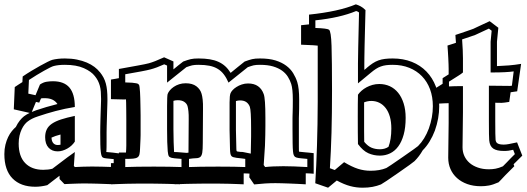

<svg xmlns="http://www.w3.org/2000/svg" viewBox="-47 -770 2427 885"><path d="M218.8 -101.6Q225.6 -101.6 231.9 -103V-149.9Q207 -143.6 190.4 -135.7Q190.9 -119.1 198.5 -110.4Q206.1 -101.6 218.8 -101.6ZM118.7 -300.3Q113.8 -288.6 108.6 -275.9Q103.5 -263.2 99.6 -253.9Q108.4 -257.8 119.6 -261.7Q142.1 -269.5 166.7 -276.6Q191.4 -283.7 217.8 -290.5Q200.2 -317.4 160.2 -317.4Q155.8 -317.4 151.1 -317.4Q146.5 -317.4 142.1 -316.4Q139.6 -310.5 137.5 -305.7Q135.3 -300.8 133.8 -296.9ZM506.3 30.3Q498 29.8 488.8 29.5Q479.5 29.3 469.7 28.8V79.1Q455.6 78.6 437.7 77.9Q419.9 77.1 402.1 76.7Q384.3 76.2 368.2 75.9Q352.1 75.7 340.8 75.7Q330.6 75.7 318.8 75.9Q307.1 76.2 294.9 76.7Q282.7 77.1 271.2 77.6Q259.8 78.1 250 78.6L227.5 55.2V40Q215.8 48.8 201.9 59.6Q188 70.3 170.9 83.5Q141.6 90.8 115.7 90.8Q48.3 90.8 10.7 52.5Q-26.9 14.2 -26.9 -59.6Q-26.9 -83 -22 -102.8Q-17.1 -122.6 -9.5 -138.2Q-2 -153.8 7.6 -165.5Q17.1 -177.2 25.9 -184.6Q34.2 -201.7 43.9 -213.9Q53.7 -226.1 63.5 -233.9Q75.2 -242.7 89.8 -249.5L16.6 -266.1L21 -368.7Q29.8 -374.5 38.6 -380.4Q47.4 -386.2 56.2 -391.6L57.6 -417.5Q77.6 -431.2 98.6 -443.8Q119.6 -456.5 138.2 -466.8Q156.7 -477.1 171.4 -484.4Q186 -491.7 193.8 -494.1Q205.6 -497.1 220.2 -498.8Q234.9 -500.5 252 -500.5Q282.2 -500.5 307.6 -495.4Q333 -490.2 353 -481.7Q373 -473.1 388.2 -461.7Q403.3 -450.2 413.1 -437.5V-438Q423.3 -425.3 430.2 -412.4Q437 -399.4 440.9 -384.8Q444.8 -370.1 446.5 -352.8Q448.2 -335.4 448.2 -314Q448.2 -312.5 448.2 -305.7Q448.2 -298.8 447.8 -289.1Q447.3 -275.9 446.8 -258.5Q446.3 -241.2 445.8 -223.1Q445.3 -205.1 444.8 -188.7Q444.3 -172.4 444.3 -160.6Q444.3 -135.7 444.3 -118.7Q444.3 -101.6 444.1 -91.1Q443.8 -80.6 443.6 -75.7Q443.4 -70.8 442.9 -69.3Q444.3 -69.3 451.4 -68.6Q458.5 -67.9 469.7 -66.9Q471.2 -66.9 476.3 -66.2Q481.4 -65.4 487.8 -64.7Q494.1 -64 499.5 -63.2Q504.9 -62.5 506.3 -62.5ZM297.9 -117.2Q291.5 -107.4 282.5 -99.1Q273.4 -90.8 262.9 -85Q252.4 -79.1 241.2 -75.7Q230 -72.3 218.8 -72.3Q192.4 -72.3 176.8 -89.4Q161.1 -106.4 161.1 -137.7Q161.1 -158.2 168.5 -173.3Q175.8 -188.5 192.1 -199.7Q208.5 -210.9 234.6 -219.5Q260.7 -228 297.9 -235.8ZM477.1 -36.6Q456.5 -38.6 444.3 -39.8Q432.1 -41 427.7 -43.5Q423.8 -45.4 421.4 -51.5Q418.9 -57.6 417.5 -70.6Q416 -83.5 415.5 -105.2Q415 -127 415 -160.6Q415 -171.9 415.3 -187Q415.5 -202.1 416 -218.5Q416.5 -234.9 417 -251.2Q417.5 -267.6 418 -281Q418.5 -294.4 418.7 -303.5Q418.9 -312.5 418.9 -314Q418.9 -332.5 417.7 -347.4Q416.5 -362.3 413.1 -374.8Q409.7 -387.2 404.1 -398.2Q398.4 -409.2 390.1 -419.4Q374 -440.4 339.6 -455.8Q305.2 -471.2 252 -471.2Q221.7 -471.2 201.2 -465.8Q195.3 -464.4 183.3 -458.5Q171.4 -452.6 155.8 -443.8Q140.1 -435.1 122.1 -424.1Q104 -413.1 86.4 -401.4L83.5 -338.4L116.7 -331.1L137.2 -380.4Q152.3 -390.6 167.2 -393.1Q182.1 -395.5 196.8 -395.5Q248.5 -395.5 273.2 -366.2Q297.9 -336.9 297.9 -276.9Q252 -269.5 209.7 -258.3Q167.5 -247.1 128.9 -233.9Q112.3 -228.5 100.8 -222.7Q89.4 -216.8 81.1 -210.4Q73.7 -205.1 66.4 -196Q59.1 -187 53 -174.1Q46.9 -161.1 43 -144.8Q39.1 -128.4 39.1 -108.4Q39.1 -49.3 69.1 -18.3Q99.1 12.7 152.3 12.7Q175.3 12.7 194.3 7.8Q238.3 -25.9 263.9 -44.9Q289.6 -64 297.9 -69.3L293.5 -5.4L297.9 0Q317.4 -1 337.2 -1.7Q356.9 -2.4 377.4 -2.4Q399.4 -2.4 424.1 -1.7Q448.7 -1 477.1 0Z M1066.9 -69.3Q1069.8 -68.8 1067.1 -69.6Q1064.5 -70.3 1065.4 -70.3Q1066.4 -70.3 1075.2 -68.8Q1084 -67.4 1108.9 -62Q1110.4 -107.4 1110.4 -141.1V-178.2Q1110.4 -261.7 1104.5 -277.8Q1099.1 -292 1088.1 -299.6Q1077.1 -307.1 1059.6 -307.1Q1049.3 -307.1 1040.5 -304.2V-297.9V-170.9Q1041 -148.9 1041.5 -126.7Q1042 -104.5 1042.5 -82.5Q1043 -74.7 1043.9 -73.5Q1044.9 -72.3 1047.4 -71.3L1046.9 -71.8Q1052.7 -70.8 1057.6 -70.3Q1062.5 -69.8 1066.9 -69.3ZM755.4 -69.3Q755.4 -69.8 770.3 -68.8Q785.2 -67.9 813 -65.4Q815.4 -65.9 817.4 -65.9Q819.3 -65.9 821.8 -66.4L822.8 -218.8Q823.2 -242.2 821.5 -257.3Q819.8 -272.5 817.4 -280.8Q814 -292.5 802.7 -300.3Q791.5 -308.1 772.5 -308.1Q761.2 -308.1 752.4 -305.2V-281.2V-174.3Q752.4 -139.2 753.4 -114.5Q754.4 -89.8 755.4 -69.3ZM464.4 -18.1Q476.1 -18.1 485.1 -17.8Q494.1 -17.6 501 -18.1V-66.9H533.7L534.7 -82.5Q535.2 -89.4 535.2 -99.6Q535.2 -109.9 535.2 -125.5V-189.5Q535.2 -200.2 535.2 -220.5Q535.2 -240.7 534.9 -261Q534.7 -281.2 534.4 -296.4Q534.2 -311.5 533.7 -312Q533.7 -312 532.2 -311.8Q530.8 -311.5 523.7 -311.5Q516.6 -311.5 502.7 -312Q488.8 -312.5 464.4 -313V-403.3Q474.1 -404.8 483.4 -406.5Q492.7 -408.2 501 -409.7V-452.1Q555.7 -461.9 590.3 -468.3Q625 -474.6 639.6 -478.5Q651.9 -481.9 668.9 -488.5Q686 -495.1 709.5 -505.9L752.4 -486.8V-450.2Q764.2 -460 775.1 -468.8Q786.1 -477.5 797.4 -486.3Q808.1 -490.2 816.2 -492.9Q824.2 -495.6 831.8 -497.3Q839.4 -499 847.9 -499.8Q856.4 -500.5 868.2 -500.5Q897 -500.5 919.4 -496.8Q941.9 -493.2 959.7 -485.1Q977.5 -477.1 991.2 -464.6Q1004.9 -452.1 1016.1 -434.1Q1032.2 -447.3 1048.6 -460.7Q1064.9 -474.1 1080.6 -486.3Q1091.3 -490.2 1099.4 -492.9Q1107.4 -495.6 1115 -497.3Q1122.6 -499 1131.1 -499.8Q1139.6 -500.5 1151.4 -500.5Q1193.4 -500.5 1222.7 -491.5Q1252 -482.4 1272.2 -467.3Q1292.5 -452.1 1304.4 -432.6Q1316.4 -413.1 1323.2 -391.6Q1332 -363.3 1332 -310.5Q1332 -284.7 1331.8 -268.3Q1331.5 -252 1331.1 -241.7Q1331.1 -236.3 1330.8 -232.7Q1330.6 -229 1330.6 -225.1V-174.3Q1330.6 -142.6 1330.6 -123Q1330.6 -103.5 1330.6 -92.3Q1330.6 -81.1 1330.8 -76.7Q1331.1 -72.3 1331.5 -70.8Q1332.5 -70.8 1336.4 -70.3Q1340.3 -69.8 1351.1 -68.8Q1353.5 -68.4 1360.1 -67.9Q1366.7 -67.4 1374.3 -66.7Q1381.8 -65.9 1388.9 -65.2Q1396 -64.5 1398.9 -64V30.8Q1390.6 29.8 1381.3 29.5Q1372.1 29.3 1362.3 28.8V79.6Q1345.7 78.6 1325.7 77.6Q1305.7 76.7 1286.6 75.9Q1267.6 75.2 1250.7 74.7Q1233.9 74.2 1222.7 74.2Q1176.8 74.2 1124.5 80.1L1102.1 47.4L1103 30.3Q1097.7 29.8 1090.8 29.5Q1084 29.3 1076.2 29.3V79.6Q1065.4 79.1 1047.6 78.4Q1029.8 77.6 1008.8 77.1Q987.8 76.7 965.1 76.4Q942.4 76.2 921.9 76.2Q903.8 76.2 884.8 76.4Q865.7 76.7 847.4 76.9Q829.1 77.1 812.3 77.6Q795.4 78.1 782.2 78.6V79.6Q779.3 79.1 776.1 79.1Q772.9 79.1 769.5 79.1Q766.1 79.1 763.4 79.1Q760.7 79.1 758.3 79.6V78.6Q744.1 78.1 727.3 77.6Q710.4 77.1 692.9 76.9Q675.3 76.7 658 76.4Q640.6 76.2 626 76.2Q605 76.2 581.5 76.4Q558.1 76.7 536.4 77.1Q514.6 77.6 495.6 78.4Q476.6 79.1 464.4 79.6ZM530.3 0Q555.2 -1 587.4 -1.5Q619.6 -2 662.6 -2Q699.7 -2 731.4 -1.5Q763.2 -1 789.6 0V-37.6Q748.5 -40.5 744.1 -42.5Q739.7 -43.9 736.6 -45.4Q733.4 -46.9 731.4 -49.8Q729.5 -52.7 728.3 -58.3Q727.1 -64 726.1 -73.2Q723.1 -108.4 723.1 -174.3V-259.8V-281.2Q723.1 -326.7 725.6 -336.4Q728.5 -344.7 735.8 -353.5Q743.2 -362.3 753.9 -369.6Q764.6 -377 778.6 -381.6Q792.5 -386.2 809.1 -386.2Q839.8 -386.2 858.2 -372.3Q876.5 -358.4 882.3 -337.4Q885.3 -327.6 887.2 -310.5Q889.2 -293.5 888.7 -267.1L887.7 -111.3Q887.7 -80.6 885.3 -66.2Q882.8 -51.8 876 -46.4Q869.1 -41 856.7 -40.8Q844.2 -40.5 824.2 -37.6V0Q846.2 -1 879.4 -1.5Q912.6 -2 958.5 -2Q1000 -2 1030.8 -1.5Q1061.5 -1 1083.5 0V-37.6Q1077.1 -39.1 1067.4 -39.8Q1057.6 -40.5 1043.5 -42.5Q1034.7 -43.9 1029.1 -45.4Q1023.4 -46.9 1020 -50.5Q1016.6 -54.2 1015.1 -61.5Q1013.7 -68.8 1013.2 -82L1011.2 -170.4V-288.6V-297.9Q1011.2 -329.6 1015.6 -340.3Q1018.1 -346.7 1025.1 -354.5Q1032.2 -362.3 1043 -369.1Q1053.7 -376 1067.4 -380.6Q1081.1 -385.3 1096.2 -385.3Q1124.5 -385.3 1142.3 -372.6Q1160.2 -359.9 1168.5 -336.4Q1176.3 -315.9 1176.3 -227.1V-189.9Q1176.3 -170.4 1175.8 -147.5Q1175.3 -124.5 1174.3 -97.7L1168.5 -9.3L1175.3 0Q1192.4 -2 1213.4 -2.9Q1234.4 -3.9 1259.3 -3.9Q1281.2 -3.9 1308.6 -2.9Q1335.9 -2 1369.6 0V-37.6Q1355.5 -39.1 1345.9 -39.8Q1336.4 -40.5 1330.1 -41.5Q1323.7 -42.5 1319.8 -43.7Q1315.9 -44.9 1313 -46.9Q1309.6 -49.8 1307.1 -54.9Q1304.7 -60.1 1303.5 -73Q1302.2 -85.9 1301.8 -109.9Q1301.3 -133.8 1301.3 -174.3V-225.1Q1301.3 -230.5 1301.5 -237.1Q1301.8 -243.7 1302 -253.4Q1302.2 -263.2 1302.5 -277.1Q1302.7 -291 1302.7 -310.5Q1302.7 -359.4 1295.4 -382.8Q1290 -399.9 1280 -416Q1270 -432.1 1253.2 -444.3Q1236.3 -456.5 1211.4 -463.9Q1186.5 -471.2 1151.4 -471.2Q1142.1 -471.2 1135 -470.7Q1127.9 -470.2 1121.8 -468.8Q1115.7 -467.3 1109.6 -465.3Q1103.5 -463.4 1095.2 -460.4L1006.3 -389.2Q996.6 -411.6 984.6 -427.2Q972.7 -442.9 956.5 -452.6Q940.4 -462.4 918.9 -466.8Q897.5 -471.2 868.2 -471.2Q858.9 -471.2 851.8 -470.7Q844.7 -470.2 838.6 -468.8Q832.5 -467.3 826.4 -465.3Q820.3 -463.4 812 -460.4L723.1 -389.2V-467.8L710 -473.6Q674.8 -457.5 647 -450.2Q632.8 -446.3 603.8 -440.9Q574.7 -435.5 530.3 -427.7V-390.1Q550.3 -389.6 562.3 -388.7Q574.2 -387.7 580.8 -386.2Q587.4 -384.8 589.8 -383.1Q592.3 -381.3 593.8 -378.9Q595.2 -377 596.4 -367.9Q597.7 -358.9 598.4 -345.9Q599.1 -333 599.6 -317.4Q600.1 -301.8 600.3 -286.9Q600.6 -272 600.8 -259Q601.1 -246.1 601.1 -238.3V-174.3Q601.1 -158.7 601.1 -147.7Q601.1 -136.7 600.6 -129.9L598.6 -86.4Q598.1 -68.8 595.9 -59.1Q593.8 -49.3 586.9 -44.7Q580.1 -40 566.7 -38.8Q553.2 -37.6 530.3 -37.6Z M1704.1 -82Q1714.8 -82 1724.9 -84.7Q1734.9 -87.4 1743.7 -93.3Q1750 -109.9 1753.4 -130.6Q1756.8 -151.4 1756.8 -177.7Q1756.8 -208.5 1750 -232.2Q1743.2 -255.9 1730.7 -272Q1718.3 -288.1 1701.4 -296.4Q1684.6 -304.7 1664.6 -304.7Q1647.9 -304.7 1631.3 -298.3V-233.9Q1631.3 -192.4 1631.3 -165.5Q1631.3 -138.7 1631.8 -116.2Q1648.9 -95.7 1666.3 -88.9Q1683.6 -82 1704.1 -82ZM1340.8 -653.8Q1350.6 -654.8 1359.6 -655.8Q1368.7 -656.7 1377.4 -657.7V-702.6Q1514.2 -716.8 1593.3 -750Q1604.5 -746.6 1615.5 -740.7Q1626.5 -734.9 1637.7 -723.6Q1636.2 -672.4 1635.3 -630.6Q1634.3 -588.9 1633.5 -557.6Q1632.8 -526.4 1632.6 -506.1Q1632.3 -485.8 1632.3 -477.5V-447.8Q1635.3 -450.2 1638.2 -452.4Q1641.1 -454.6 1643.6 -457H1643.1Q1658.2 -469.7 1671.1 -478.3Q1684.1 -486.8 1697.8 -491.7Q1711.4 -496.6 1727.1 -498.5Q1742.7 -500.5 1763.2 -500.5Q1811.5 -500.5 1851.1 -484.9Q1890.6 -469.2 1918.7 -440.2Q1946.8 -411.1 1962.2 -370.6Q1977.5 -330.1 1977.5 -280.3Q1977.5 -224.1 1957.5 -168Q1947.3 -141.1 1933.3 -118.2Q1919.4 -95.2 1901.4 -77.1Q1885.7 -49.3 1863.8 -27.3Q1860.4 -23.9 1840.8 -9.8Q1821.3 4.4 1788.6 26.9Q1755.9 49.8 1734.9 63.7Q1713.9 77.6 1709 80.1Q1690.9 87.4 1670.2 91.3Q1649.4 95.2 1624.5 95.2Q1594.7 95.2 1566.7 87.6Q1538.6 80.1 1505.4 62Q1495.1 70.3 1483.9 79.8Q1472.7 89.4 1465.3 95.2L1406.2 74.7Q1408.7 37.1 1410.6 -6.8Q1412.6 -50.8 1414.1 -98.9Q1415.5 -147 1416.5 -198.2Q1417.5 -249.5 1417.5 -302.2V-559.6Q1416 -561 1340.8 -564ZM1603 -333.5Q1609.9 -343.3 1619.9 -352.1Q1629.9 -360.8 1642.6 -367.7Q1655.3 -374.5 1670.2 -378.7Q1685.1 -382.8 1701.2 -382.8Q1727.5 -382.8 1749.8 -372.6Q1772 -362.3 1788.1 -342.5Q1804.2 -322.8 1813.5 -293.5Q1822.8 -264.2 1822.8 -226.6Q1822.8 -182.1 1813.7 -149.4Q1804.7 -116.7 1788.8 -95.2Q1772.9 -73.7 1751.2 -63.2Q1729.5 -52.7 1704.1 -52.7Q1675.8 -52.7 1650.9 -63.7Q1626 -74.7 1603 -106Q1602.5 -128.4 1602.3 -160.4Q1602.1 -192.4 1602.1 -233.9Q1602.1 -265.1 1602.3 -290Q1602.5 -314.9 1603 -333.5ZM1406.7 -641.1Q1460.4 -639.2 1469.2 -633.3Q1479 -627.4 1481.2 -558.6Q1483.4 -489.7 1483.4 -351.1Q1483.4 -246.1 1481 -158Q1478.5 -69.8 1473.6 5.4L1496.1 13.7L1539.1 -22.5Q1574.7 -1 1603 8.1Q1631.3 17.1 1661.1 17.1Q1703.1 17.1 1733.9 4.4Q1737.8 2.4 1756.3 -10Q1774.9 -22.5 1808.6 -45.9Q1875.5 -92.3 1879.9 -96.7Q1911.1 -127.9 1929.7 -177.7Q1948.2 -229.5 1948.2 -280.3Q1948.2 -323.7 1935.1 -358.9Q1921.9 -394 1897.7 -418.9Q1873.5 -443.8 1839.4 -457.5Q1805.2 -471.2 1763.2 -471.2Q1746.1 -471.2 1732.9 -469.5Q1719.7 -467.8 1708.3 -463.6Q1696.8 -459.5 1685.8 -452.4Q1674.8 -445.3 1662.1 -434.6L1603 -385.7V-477.5Q1603 -493.7 1604.2 -552Q1605.5 -610.4 1607.9 -712.4Q1603.5 -716.8 1594.7 -719.2Q1520 -688 1406.7 -676.3Z M1956.5 -360.8 1993.2 -383.8V-409.7L2021 -427.2V-452.6Q2021 -461.4 2020.5 -474.4Q2020 -487.3 2019.3 -502Q2018.6 -516.6 2017.6 -531.7Q2016.6 -546.9 2015.6 -560.1Q2024.9 -563 2034.9 -566.2Q2044.9 -569.3 2054.7 -572.8Q2053.7 -582.5 2053.2 -591.6Q2052.7 -600.6 2052.2 -608.9Q2064 -612.8 2077.1 -617.2Q2090.3 -621.6 2102.1 -625.7Q2113.8 -629.9 2122.6 -632.8Q2131.3 -635.7 2134.8 -637.2Q2135.7 -637.7 2153.8 -646.2Q2171.9 -654.8 2210 -672.4L2250 -642.1L2243.7 -577.6V-465.3Q2271 -466.3 2298.3 -468.5Q2325.7 -470.7 2355 -475.6L2336.9 -349.1Q2327.6 -347.7 2319.8 -346.7Q2312 -345.7 2306.6 -344.7L2300.3 -300.3Q2288.6 -298.3 2278.8 -297.1Q2269 -295.9 2265.1 -295.9L2235.8 -296.4V-211.9Q2235.8 -140.1 2237.3 -126Q2238.3 -113.3 2247.6 -108.4Q2256.8 -103.5 2275.4 -103.5Q2285.6 -103.5 2298.6 -106Q2311.5 -108.4 2336.4 -113.8L2360.4 -52.7L2329.1 -21.5Q2326.7 -19 2324.5 -17.1Q2322.3 -15.1 2320.3 -12.7L2323.7 -3.9L2292.5 27.3Q2287.1 32.7 2282.7 37.1Q2278.3 41.5 2274.4 45.9Q2269 51.3 2262.5 58.6Q2255.9 65.9 2251 70.3Q2225.6 81.5 2207 85Q2188.5 88.4 2169.9 88.4Q2134.8 88.4 2106.9 78.4Q2079.1 68.4 2059.6 50.8Q2040 33.2 2029.5 9.3Q2019 -14.6 2019 -43L2021 -204.1V-294.4Q2013.2 -294.4 2003.7 -293.9Q1994.1 -293.5 1985.4 -293Q1976.6 -292.5 1969 -292Q1961.4 -291.5 1956.5 -291.5ZM2022.5 -371.6Q2046.9 -373 2073.7 -373H2086.9V-252.4L2085 -91.3Q2085 -69.3 2093.5 -50.8Q2102.1 -32.2 2117.7 -18.8Q2133.3 -5.4 2155.8 2.4Q2178.2 10.3 2206.5 10.3Q2222.2 10.3 2237.1 7.6Q2252 4.9 2271 -3.4Q2279.8 -11.7 2288.6 -21.2Q2297.4 -30.8 2308.6 -42L2326.2 -59.6L2318.4 -79.6Q2305.2 -76.7 2296.9 -75.4Q2288.6 -74.2 2275.4 -74.2Q2242.7 -74.2 2226.6 -85.2Q2210.4 -96.2 2208 -123Q2206.5 -137.2 2206.5 -211.9V-375L2301.8 -374Q2304.2 -374 2306.9 -374.3Q2309.6 -374.5 2312.5 -375L2320.8 -440.9Q2304.2 -438.5 2279.8 -437.3Q2255.4 -436 2222.7 -436H2214.4V-577.6L2219.2 -628.4L2206.5 -638.2Q2175.8 -624 2160.6 -616.9Q2145.5 -609.9 2144.5 -609.4Q2137.7 -606.9 2122.3 -601.6Q2106.9 -596.2 2083 -588.4Q2085 -562 2085.9 -540.5Q2086.9 -519 2086.9 -501.5V-436Q2077.6 -428.2 2066.4 -421.4L2022.5 -393.6Z"/></svg>

Font: XB Kayhan Sayeh
Style: Regular
Weight: 700
Designer: Behnam
Foundry: Irmug
Version: Version 7.300 2009